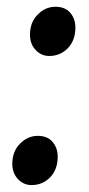

<svg xmlns="http://www.w3.org/2000/svg" viewBox="-20 -524 258 554"><path d="M66.5 -424Q66.5 -459.5 88.8 -482Q111 -504.5 140 -504.5Q168 -504.5 182.8 -487Q197.5 -469.5 197.5 -444.5Q197.5 -407.5 175.8 -385Q154 -362.5 122 -362.5Q99 -362.5 82.8 -379.8Q66.5 -397 66.5 -424ZM15.5 -51.5Q15.5 -87 37.8 -109.5Q60 -132 89 -132Q117 -132 131.8 -114.5Q146.5 -97 146.5 -72Q146.5 -35 124.8 -12.5Q103 10 71 10Q48 10 31.8 -7.2Q15.5 -24.5 15.5 -51.5Z"/></svg>

Font: Merriweather 72pt SemiBold
Style: Italic
Weight: 600
Italic angle: -7.8°
Version: Version 2.101